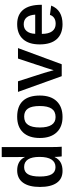

<svg xmlns="http://www.w3.org/2000/svg" viewBox="752 -1518 774 2319"><g transform="rotate(-90 1139.5 -358.0)"><path d="M410.6 0Q409.7 -4.9 408 -20.3Q406.2 -35.6 405.3 -54.2Q404.3 -72.8 404.3 -85.4H402.3Q378.9 -36.6 337.6 -13.4Q296.4 9.8 234.9 9.8Q139.6 9.8 90.6 -60.8Q41.5 -131.3 41.5 -263.2Q41.5 -396.5 93 -467.3Q144.5 -538.1 241.7 -538.1Q298.8 -538.1 339.4 -515.1Q379.9 -492.2 402.8 -445.3H403.8L402.8 -522.9V-724.6H523.4V-113.3Q523.4 -83 524.4 -54.7Q525.4 -26.4 527.3 0ZM167.5 -264.2Q167.5 -167 195.3 -121.1Q223.1 -75.2 280.8 -75.2Q341.8 -75.2 373 -124.3Q404.3 -173.3 404.3 -268.1Q404.3 -360.4 374 -407.2Q343.8 -454.1 281.7 -454.1Q223.1 -454.1 195.3 -408Q167.5 -361.8 167.5 -264.2Z M1145.5 -264.6Q1145.5 -132.8 1077.6 -61.5Q1009.8 9.8 886.7 9.8Q766.1 9.8 699.5 -62.5Q632.8 -134.8 632.8 -264.6Q632.8 -395 699.5 -466.6Q766.1 -538.1 889.6 -538.1Q1016.6 -538.1 1081.1 -468.8Q1145.5 -399.4 1145.5 -264.6ZM1019 -264.6Q1019 -363.8 987.5 -408.7Q956.1 -453.6 891.6 -453.6Q824.2 -453.6 792 -407Q759.8 -360.4 759.8 -264.6Q759.8 -170.9 791.3 -122.6Q822.8 -74.2 885.7 -74.2Q954.1 -74.2 986.6 -121.3Q1019 -168.5 1019 -264.6Z M1718.8 -528.3 1523.4 0H1379.4L1189.5 -528.3H1317.4L1417.5 -216.8Q1421.4 -205.6 1429.7 -175.5Q1438 -145.5 1451.7 -96.7Q1455.1 -107.9 1461.2 -128.4Q1467.3 -148.9 1474.4 -171.6Q1481.4 -194.3 1486.8 -210.4L1592.3 -528.3Z M1890.1 -240.2Q1890.1 -158.7 1921.6 -116Q1953.1 -73.2 2012.7 -73.2Q2055.7 -73.2 2082.5 -91.6Q2109.4 -109.9 2119.6 -142.6L2231.9 -127.4Q2178.7 9.8 2007.8 9.8Q1889.6 9.8 1826.4 -60.5Q1763.2 -130.9 1763.2 -267.1Q1763.2 -397.9 1826.9 -468Q1890.6 -538.1 2008.3 -538.1Q2123 -538.1 2182.4 -464.4Q2241.7 -390.6 2241.7 -247.1V-240.2ZM2123 -320.3Q2117.7 -390.6 2088.1 -424.8Q2058.6 -459 2006.3 -459Q1952.6 -459 1922.9 -422.1Q1893.1 -385.3 1891.1 -320.3Z"/></g></svg>

Font: Arimo SemiBold
Style: Regular
Weight: 600
Designer: Steve Matteson
Foundry: Monotype Imaging Inc.
Version: Version 1.33